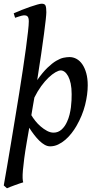

<svg xmlns="http://www.w3.org/2000/svg" viewBox="-24 -762 525 1026"><path d="M223.6 -696.8Q223.6 -686.5 220.5 -657.2Q217.3 -627.9 211.2 -581.5Q205.1 -535.2 196 -472.7Q187 -410.2 174.8 -334Q204.1 -375.5 229.5 -399.9Q254.9 -424.3 276.4 -437Q297.9 -449.7 315.4 -453.4Q333 -457 347.7 -457Q367.2 -457 385 -447.3Q402.8 -437.5 416 -418.2Q429.2 -398.9 437 -370.8Q444.8 -342.8 444.8 -306.2Q444.8 -257.3 430.7 -200.9Q416.5 -144.5 384.3 -88.4Q373 -68.8 357.9 -49.6Q342.8 -30.3 325 -14.9Q307.1 0.5 286.6 10.3Q266.1 20 244.1 20Q229.5 20 215.1 12Q200.7 3.9 186.5 -9.8Q172.4 -23.4 158.7 -41.3Q145 -59.1 132.3 -79.1L119.1 -2.9Q110.4 47.4 105.5 84.7Q100.6 122.1 98.4 148.2Q96.2 174.3 96.9 189.9Q97.7 205.6 100.1 212.4Q92.8 214.4 80.8 218.5Q68.8 222.7 55.9 227.3Q43 231.9 31.2 236.6Q19.5 241.2 13.2 244.1L-3.9 229Q3.9 185.1 13.7 127.9Q23.4 70.8 34.2 6.3L56.2 -127Q67.9 -195.8 78.4 -262.7Q88.9 -329.6 98.4 -391.6Q107.9 -453.6 114.7 -504.9Q121.6 -556.2 125.7 -593.3Q129.9 -630.4 129.9 -647.5Q129.9 -658.7 127.9 -665.3Q126 -671.9 122.3 -675Q118.7 -678.2 114 -679.2Q109.4 -680.2 104 -680.2Q99.6 -680.2 91.6 -678Q83.5 -675.8 75.7 -673.3L56.6 -667L49.3 -690.9Q69.8 -700.2 93 -709.2Q116.2 -718.3 137.2 -725.6Q158.2 -732.9 174.8 -737.5Q191.4 -742.2 198.7 -742.2Q215.3 -742.2 219.5 -731.7Q223.6 -721.2 223.6 -696.8ZM300.8 -385.7Q289.6 -385.7 272.2 -375.7Q254.9 -365.7 235.4 -347.2Q215.8 -328.6 196 -301.5Q176.3 -274.4 159.7 -240.7Q155.8 -217.8 151.6 -194.3Q147.5 -170.9 143.6 -146.5Q151.4 -132.8 164.3 -116.5Q177.2 -100.1 193.4 -86.2Q209.5 -72.3 227.3 -62.7Q245.1 -53.2 262.2 -53.2Q286.6 -53.2 304.9 -69.6Q323.2 -85.9 334.5 -111.8Q342.8 -129.9 347.7 -149.7Q352.5 -169.4 355 -188.7Q357.4 -208 358.2 -226.1Q358.9 -244.1 358.9 -258.8Q358.9 -291.5 353.8 -315.4Q348.6 -339.4 340.1 -355Q331.5 -370.6 321.3 -378.2Q311 -385.7 300.8 -385.7Z"/></svg>

Font: Gentium Book Basic
Style: Italic
Weight: 400
Italic angle: -8°
Designer: J. Victor Gaultney and Annie Olsen
Foundry: SIL International
Version: Version 1.102; 2013; Maintenance release